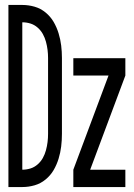

<svg xmlns="http://www.w3.org/2000/svg" viewBox="-20 -755 540 775"><path d="M14 0V-735H70Q95 -735 119.5 -728Q144 -721 164 -704.5Q184 -688 196.5 -666.5Q209 -645 216.5 -620.5Q224 -596 227 -571Q230 -546 230 -521V-215Q230 -189 227 -164Q224 -139 216.5 -114.5Q209 -90 196.5 -68.5Q184 -47 164 -30.5Q144 -14 119.5 -7Q95 0 70 0ZM70 -70Q87 -70 103 -75Q119 -80 132 -91.5Q145 -103 153 -117.5Q161 -132 165.5 -148.5Q170 -165 172 -181.5Q174 -198 174 -215V-521Q174 -537 172 -553.5Q170 -570 165.5 -586.5Q161 -603 153 -617.5Q145 -632 132 -643.5Q119 -655 103 -660Q87 -665 70 -665ZM276 0V-70L418 -450H276V-520H486V-450L344 -70H486V0Z"/></svg>

Font: Iosevka SS18
Style: Regular
Weight: 400
Monospace: yes
Designer: Belleve Invis
Foundry: Belleve Invis
Version: Version 25.1.1; ttfautohint (v1.8.4)